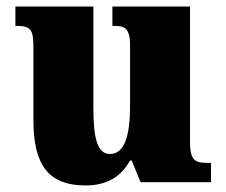

<svg xmlns="http://www.w3.org/2000/svg" viewBox="-20 -556 689 586"><path d="M241 10C308 10 350 -18 377 -66H382L409 0H624V-59H612C580 -59 560 -63 560 -120V-536H323V-477H327C359 -477 377 -472 377 -417V-233C377 -142 360 -86 316 -86C275 -86 265 -139 265 -230V-536H27V-477H30C78 -477 82 -462 82 -405V-189C82 -55 126 10 241 10Z"/></svg>

Font: Noto Serif Tamil SemiCondensed Black
Style: Italic
Weight: 900
Width: 4
Italic angle: -12°
Designer: Indian Type Foundry, Tom Grace, and the Monotype Design Team
Foundry: Monotype Imaging Inc.
Version: Version 2.003